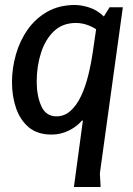

<svg xmlns="http://www.w3.org/2000/svg" viewBox="-20 -526 531 769"><path d="M419 -497H472L380 168L383 223H276L312 -43H308Q288 -19 255.5 -3Q223 13 187 13Q130 13 95.5 -16Q61 -45 44.5 -92.5Q28 -140 28 -197Q28 -252 43.5 -307Q59 -362 90.5 -407Q122 -452 169.5 -479Q217 -506 280 -506Q306 -506 337.5 -496Q369 -486 396 -460ZM127 -199Q127 -142 145.5 -101Q164 -60 206 -60Q238 -60 262.5 -82Q287 -104 304.5 -141Q322 -178 333.5 -224.5Q345 -271 352 -320L365 -409Q325 -434 284 -434Q231 -434 196.5 -401.5Q162 -369 144.5 -315Q127 -261 127 -199Z"/></svg>

Font: Rosario SemiBold
Style: Italic
Weight: 600
Italic angle: -8.05°
Designer: Hector Gatti
Foundry: Omnibus Type
Version: Version 1.101; ttfautohint (v1.8.1.43-b0c9)